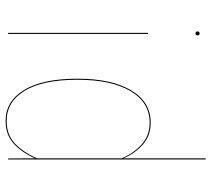

<svg xmlns="http://www.w3.org/2000/svg" viewBox="-55 -715 780 710"><g transform="rotate(90 335.0 -360.0)"><path d="M110.8 -700.2Q110.8 -692.9 103.5 -692.9Q96.2 -692.9 96.2 -700.2Q96.2 -708 103.5 -708Q110.8 -708 110.8 -700.2ZM105.5 -517.1V0H101.6V-517.1Z M565.4 -730.5H569.8V0H565.9L565.4 -98.6Q542 -47.9 509.5 -19.3Q477.1 9.3 427.2 9.3Q354.5 9.3 312.7 -59.1Q271 -127.4 271 -256.8Q271 -382.3 314 -454.8Q356.9 -527.3 433.6 -527.3Q481.4 -527.3 514.4 -498.3Q547.4 -469.2 565.4 -426.8ZM427.2 5.4Q477.1 5.4 509 -23.7Q541 -52.7 565.4 -106V-419.9Q546.9 -464.4 513.9 -493.9Q481 -523.4 433.6 -523.4Q358.4 -523.4 316.7 -452.1Q274.9 -380.9 274.9 -256.8Q274.9 -128.9 315.4 -61.8Q356 5.4 427.2 5.4Z"/></g></svg>

Font: Fira Sans Compressed Four
Style: Regular
Weight: 100
Width: 1
Designer: Carrois Corporate & Edenspiekermann AG
Foundry: Carrois Corporate GbR & Edenspiekermann AG
Version: Version 4.203;PS 004.203;hotconv 1.0.88;makeotf.lib2.5.64775